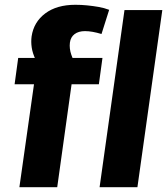

<svg xmlns="http://www.w3.org/2000/svg" viewBox="-20 -782 703 802"><path d="M122 -430H41L56 -540H200L162 -479Q140 -509 128 -534.5Q116 -560 112.5 -583.5Q109 -607 112 -630Q121 -690 169 -726Q217 -762 295 -762Q320 -762 344.5 -759.5Q369 -757 392 -753Q415 -749 436 -741L404 -640Q384 -646 367 -649Q350 -652 335 -652Q308 -652 291.5 -639.5Q275 -627 272 -604Q269 -580 277.5 -554.5Q286 -529 306 -495L217 -540H408L393 -430H279L219 0H61ZM658 -740 554 0H396L500 -740Z"/></svg>

Font: Pathway Extreme 28pt
Style: Bold Italic
Weight: 700
Italic angle: -8°
Designer: Eduardo Rodriguez Tunni
Foundry: Eduardo Rodriguez Tunni
Version: Version 1.001;gftools[0.9.26]